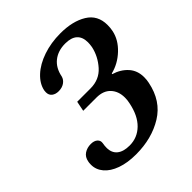

<svg xmlns="http://www.w3.org/2000/svg" viewBox="-194 -847 993 993"><g transform="rotate(-45 302.5 -350.0)"><path d="M33 -117Q33 -132 35 -139Q40 -167 60.5 -180.5Q81 -194 108 -194Q132 -194 145 -182.5Q158 -171 155 -153Q152 -137 152 -122Q152 -85 176 -65.5Q200 -46 245 -46Q302 -46 343 -86Q384 -126 399 -202Q403 -219 403 -239Q403 -285 376 -314Q349 -343 299 -343H202L213 -398H310Q375 -398 415 -443Q455 -488 467 -544Q470 -562 470 -576Q470 -615 448 -635Q426 -655 382 -655Q329 -655 294 -627Q259 -599 249 -547Q244 -528 226.5 -516Q209 -504 184 -504Q162 -504 147.5 -515Q133 -526 133 -547Q133 -555 134 -560Q142 -601 179 -635.5Q216 -670 274.5 -690Q333 -710 402 -710Q491 -710 548 -675Q605 -640 605 -568Q605 -546 601 -527Q590 -474 545 -431.5Q500 -389 443 -375L442 -371Q489 -357 518.5 -324.5Q548 -292 548 -243Q548 -222 544 -205Q522 -95 437 -42.5Q352 10 236 10Q174 10 128 -6.5Q82 -23 57.5 -52Q33 -81 33 -117Z"/></g></svg>

Font: Taviraj SemiBold
Style: Italic
Weight: 600
Italic angle: -12°
Designer: Katatrad Team
Foundry: CadsonDemak
Version: Version 1.001